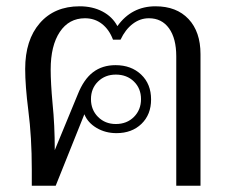

<svg xmlns="http://www.w3.org/2000/svg" viewBox="-20 -590 735 610"><path d="M617 -418V0H540V-411Q540 -468 517 -500Q494 -532 453 -532Q425 -532 401.5 -514Q378 -496 363 -464H339Q327 -496 304 -514Q281 -532 250 -532Q199 -532 170 -488.5Q141 -445 141 -369Q141 -327 147 -261Q154 -193 154 -113L227 -290Q246 -338 275.5 -360.5Q305 -383 347 -383Q397 -383 428.5 -353Q460 -323 460 -274Q460 -226 429.5 -196.5Q399 -167 350 -167Q315 -167 287 -183.5Q259 -200 248 -227L157 0H81V-52Q81 -154 70 -239Q60 -318 60 -371Q60 -463 106.5 -516.5Q153 -570 233 -570Q274 -570 305.5 -553.5Q337 -537 353 -507Q398 -570 474 -570Q541 -570 579 -529.5Q617 -489 617 -418ZM269 -275Q269 -241 291.5 -218.5Q314 -196 348 -196Q383 -196 405.5 -218.5Q428 -241 428 -275Q428 -309 405.5 -331Q383 -353 348 -353Q314 -353 291.5 -331Q269 -309 269 -275Z"/></svg>

Font: Fahkwang Light
Style: Regular
Weight: 300
Version: Version 1.000; ttfautohint (v1.6)